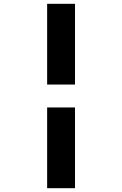

<svg xmlns="http://www.w3.org/2000/svg" viewBox="-20 -843 640 1006"><path d="M227 -400V-823H373V-400ZM227 143V-280H373V143Z"/></svg>

Font: Iosevka Etoile Heavy
Style: Regular
Weight: 900
Designer: Belleve Invis
Foundry: Belleve Invis
Version: Version 22.1.2; ttfautohint (v1.8.4)